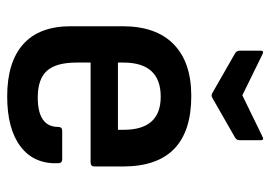

<svg xmlns="http://www.w3.org/2000/svg" viewBox="-129 -612 752 534"><g transform="rotate(90 247.0 -345.0)"><path d="M248 11Q153 11 103 -33.5Q53 -78 53 -166V-310Q53 -403 103 -452Q153 -501 247 -501Q443 -501 443 -311V-232Q443 -221 432 -221H154V-182Q154 -125 177 -99.5Q200 -74 251 -74Q333 -74 333 -131Q333 -142 344 -142H423Q433 -142 434 -132Q437 -64 388 -26.5Q339 11 248 11ZM154 -297H341V-313Q341 -416 249 -416Q154 -416 154 -312ZM238 -560 128 -623Q121 -627 121 -636V-694Q121 -705 133 -698L245 -643L358 -698Q370 -705 370 -694V-636Q370 -627 363 -623L253 -560Q245 -555 238 -560Z"/></g></svg>

Font: Sofia Sans Extra Cond
Style: Bold
Weight: 700
Width: 1
Designer: Botio Nikoltchev, Ani Petrova
Foundry: lettersoup
Version: Version 4.100; ttfautohint (v1.8.3)